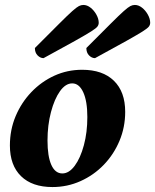

<svg xmlns="http://www.w3.org/2000/svg" viewBox="-20 -744 627 776"><path d="M192 12Q110 12 65 -32Q20 -76 20 -156Q20 -219 43 -274Q66 -329 106.5 -371.5Q147 -414 199.5 -438Q252 -462 312 -462Q395 -462 440.5 -417.5Q486 -373 486 -292Q486 -230 463 -175Q440 -120 399.5 -78Q359 -36 305.5 -12Q252 12 192 12ZM232 -43Q259 -43 282 -74Q305 -105 319 -157Q333 -209 333 -271Q333 -335 316.5 -371Q300 -407 272 -407Q245 -407 222.5 -375.5Q200 -344 186 -291Q172 -238 172 -176Q172 -112 187.5 -77.5Q203 -43 232 -43ZM156 -509Q143 -509 132 -520Q121 -531 121 -550Q183 -612 218.5 -647.5Q254 -683 272 -699Q290 -715 299 -719.5Q308 -724 317 -724Q332 -724 346 -713Q360 -702 369.5 -685Q379 -668 379 -652Q379 -644 374 -637Q369 -630 348.5 -617Q328 -604 282.5 -578.5Q237 -553 156 -509ZM364 -509Q351 -509 340 -520Q329 -531 329 -550Q391 -612 426.5 -647.5Q462 -683 480 -699Q498 -715 507 -719.5Q516 -724 525 -724Q540 -724 554 -713Q568 -702 577.5 -685Q587 -668 587 -652Q587 -644 582 -637Q577 -630 556.5 -617Q536 -604 490.5 -578.5Q445 -553 364 -509Z"/></svg>

Font: Petrona ExtraBold
Style: Italic
Weight: 800
Italic angle: -9°
Designer: Ringo R. Seeber
Foundry: Ringo R. Seeber
Version: Version 2.001; ttfautohint (v1.8.3)